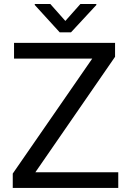

<svg xmlns="http://www.w3.org/2000/svg" viewBox="-20 -921 639 941"><path d="M559.6 -76.7V0H42.5V-70.3L432.1 -633.8H48.8V-710.9H543.9V-642.6L153.3 -76.7ZM226.6 -901.4 300.3 -818.4 374 -901.4H452.1V-896.5L328.1 -762.7H272.5L150.4 -896.5V-901.4Z"/></svg>

Font: Vazirmatn FD
Style: Regular
Weight: 400
Designer: Saber Rastikerdar
Foundry: Saber Rastikerdar
Version: Version 33.001